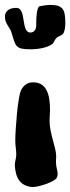

<svg xmlns="http://www.w3.org/2000/svg" viewBox="-29 -756 285 779"><path d="M201 -34C204 -40 205 -45 205 -51C205 -63 198 -77 198 -101C198 -107 199 -115 199 -121C199 -159 172 -213 172 -267C172 -281 174 -295 174 -310C174 -378 157 -422 105 -422C85 -422 67 -412 56 -389C43 -361 33 -229 33 -184C33 -166 37 -147 37 -129C37 -113 31 -100 31 -87C34 -35 51 -2 102 3C130 3 191 -18 201 -34ZM225 -617C233 -625 236 -643 236 -663C236 -718 226 -736 175 -736C153 -736 140 -731 134 -731C119 -731 118 -679 118 -662C118 -659 118 -656 118 -653C118 -637 110 -624 94 -624C55 -624 79 -724 38 -724C-10 -724 -9 -692 -9 -688C-9 -660 10 -647 17 -626C35 -567 33 -556 96 -556C130 -556 168 -564 185 -579C189 -583 193 -595 200 -602C209 -610 220 -611 225 -617Z"/></svg>

Font: Freckle Face
Style: Regular
Weight: 400
Designer: Astigmatic (AOETI)
Foundry: Astigmatic (AOETI)
Version: Version 1.000